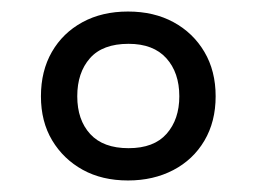

<svg xmlns="http://www.w3.org/2000/svg" viewBox="-20 -744 445 333"><path d="M202 -431Q157 -431 123.5 -449.5Q90 -468 70.5 -500.5Q51 -533 51 -577Q51 -621 70 -654Q89 -687 123 -705.5Q157 -724 202 -724Q247 -724 281 -705.5Q315 -687 334.5 -654Q354 -621 354 -577Q354 -533 334.5 -500Q315 -467 280.5 -449Q246 -431 202 -431ZM203 -487Q247 -487 269 -512Q291 -537 291 -577Q291 -618 268.5 -643Q246 -668 203 -668Q158 -668 136 -643Q114 -618 114 -577Q114 -536 136.5 -511.5Q159 -487 203 -487Z"/></svg>

Font: Noto Sans SemiCondensed
Style: Regular
Weight: 400
Width: 4
Version: Version 2.013